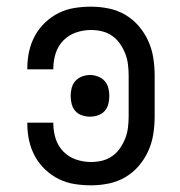

<svg xmlns="http://www.w3.org/2000/svg" viewBox="-20 -548 540 576"><path d="M253 8Q228 8 203 4Q178 0 156 -11Q134 -22 115.5 -39.5Q97 -57 85 -79Q73 -101 67.5 -125.5Q62 -150 62 -175V-180H140V-177Q140 -154 147 -132Q154 -110 170 -93.5Q186 -77 208 -69.5Q230 -62 253 -62Q270 -62 286.5 -66Q303 -70 317 -80Q331 -90 340.5 -104Q350 -118 356 -133.5Q362 -149 364 -166Q366 -183 366 -200V-320Q366 -337 364 -354Q362 -371 356 -386.5Q350 -402 340.5 -416Q331 -430 317 -440Q303 -450 286.5 -454Q270 -458 253 -458Q230 -458 208 -450.5Q186 -443 170 -426.5Q154 -410 147 -388Q140 -366 140 -343V-340H62V-345Q62 -370 67.5 -394.5Q73 -419 85 -441Q97 -463 115.5 -480.5Q134 -498 156 -509Q178 -520 203 -524Q228 -528 253 -528Q280 -528 306.5 -522.5Q333 -517 356 -503.5Q379 -490 396.5 -469.5Q414 -449 425 -424.5Q436 -400 440 -373.5Q444 -347 444 -320V-200Q444 -173 440 -146.5Q436 -120 425 -95.5Q414 -71 396.5 -50.5Q379 -30 356 -16.5Q333 -3 306.5 2.5Q280 8 253 8ZM250 -198Q238 -198 226 -202Q214 -206 206 -215Q198 -224 195 -236Q192 -248 192 -260Q192 -272 195 -284Q198 -296 206 -305Q214 -314 226 -318.5Q238 -323 250 -323Q262 -323 274 -318.5Q286 -314 294 -305Q302 -296 305 -284Q308 -272 308 -260Q308 -248 305 -236Q302 -224 294 -215Q286 -206 274 -202Q262 -198 250 -198Z"/></svg>

Font: Iosevka Term
Style: Regular
Weight: 400
Monospace: yes
Designer: Belleve Invis
Foundry: Belleve Invis
Version: Version 30.0.1